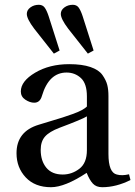

<svg xmlns="http://www.w3.org/2000/svg" viewBox="-20 -770 565 802"><path d="M92 -712Q92 -728 107 -739Q122 -750 142 -750Q158 -750 166.5 -738.5Q175 -727 183 -703L229 -559L205 -546L123 -650Q92 -691 92 -712ZM234 -712Q234 -728 249 -739Q264 -750 284 -750Q300 -750 308.5 -738.5Q317 -727 325 -703L371 -559L347 -546L265 -650Q234 -691 234 -712ZM49 -130Q49 -221 142 -249Q157 -254 189.5 -263.5Q222 -273 240.5 -279Q259 -285 283 -293.5Q307 -302 321.5 -310Q336 -318 343 -325V-367Q343 -421 318 -444Q293 -467 258 -467Q184 -467 155 -369Q147 -341 123 -341Q105 -341 86 -353.5Q67 -366 67 -388Q67 -431 127 -466.5Q187 -502 269 -502Q323 -502 358 -490Q393 -478 408 -456.5Q423 -435 428 -415.5Q433 -396 433 -369V-127Q433 -49 468 -41Q489 -35 519 -42L525 -18Q465 12 407 12Q382 12 368 -3Q354 -18 342 -48Q251 12 193 12Q126 12 87.5 -29Q49 -70 49 -130ZM150 -144Q150 -98 173.5 -69.5Q197 -41 242 -41Q280 -41 311.5 -65Q343 -89 343 -143V-284Q324 -272 228 -236Q186 -220 168 -199.5Q150 -179 150 -144Z"/></svg>

Font: Linguistics Pro
Style: Regular
Weight: 400
Designer: Stefan Peev, Context Ltd
Foundry: Stefan Peev, Context Ltd
Version: Version 001.000